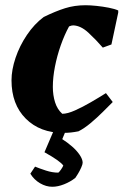

<svg xmlns="http://www.w3.org/2000/svg" viewBox="-20 -496 493 734"><path d="M222 12Q133 12 78.5 -42.5Q24 -97 24 -189Q24 -229 39.5 -275Q55 -321 83 -362.5Q111 -404 147 -431Q192 -453 228.5 -464.5Q265 -476 307 -476Q325 -476 349 -473.5Q373 -471 396 -466.5Q419 -462 432 -456V-448L406 -326L373 -314Q348 -343 318.5 -370.5Q289 -398 260 -399Q253 -399 244 -395Q226 -362 212 -322Q198 -282 190 -241Q182 -200 182 -164Q182 -132 190.5 -105Q199 -78 218 -61Q238 -61 267 -74Q296 -87 327 -105Q358 -123 385 -140L411 -106Q395 -90 373 -68Q351 -46 326.5 -25.5Q302 -5 280 6Q265 9 251 10.5Q237 12 222 12ZM180 218Q156 218 133 204.5Q110 191 96 168L114 141Q131 148 155.5 156Q180 164 203 164Q207 161 213 152.5Q219 144 222 137Q211 120 150 86L197 -24H243L218 36Q237 48 255 63.5Q273 79 284.5 96Q296 113 296 126Q296 132 290.5 144.5Q285 157 278 168.5Q271 180 268 184Q249 199 225 208.5Q201 218 180 218Z"/></svg>

Font: Albura ExtraBold
Style: Italic
Weight: 758
Italic angle: -7°
Designer: Mercedes Jáuregui
Foundry: Omnibus-Type Team
Version: Version 1.000; ttfautohint (v1.8.3)